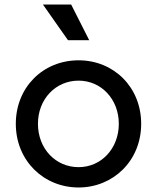

<svg xmlns="http://www.w3.org/2000/svg" viewBox="-20 -818 694 850"><path d="M328 12C480 12 605 -105 605 -270C605 -432 484 -551 328 -551C170 -551 50 -431 50 -270C50 -107 173 12 328 12ZM148 -270C148 -379 226 -461 328 -461C428 -461 506 -379 506 -270C506 -160 428 -78 328 -78C226 -78 148 -160 148 -270ZM170 -798 281 -640H375L295 -798Z"/></svg>

Font: Mluvka Medium
Style: Regular
Weight: 500
Designer: Modified by Jiří Krblich, Original typeface by Gumpita Rahayu
Foundry: Gumpita Rahayu & Jiří Krblich
Version: Version 2.000;Glyphs 3.1.1 (3134)